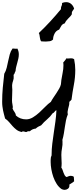

<svg xmlns="http://www.w3.org/2000/svg" viewBox="-25 -1479 782 1790"><path d="M676.8 -827.1Q676.8 -756.8 663.6 -688Q650.4 -619.1 641.6 -549.8Q636.7 -543 631.3 -538.6Q626 -534.2 621.1 -529.3V-519.5Q621.1 -505.9 617.2 -492.2L610.4 -465.8Q607.4 -453.1 605.5 -439.9Q603.5 -426.8 607.4 -413.1Q595.7 -384.8 589.8 -355Q584 -325.2 579.6 -294.9Q575.2 -264.6 570.3 -234.4Q565.4 -204.1 556.6 -174.8L557.6 -160.2Q559.6 -128.9 553.2 -97.7Q546.9 -66.4 546.9 -35.2Q546.9 -14.6 548.3 4.9Q549.8 24.4 549.8 43.9Q549.8 65.4 546.9 84Q554.7 93.8 558.6 106.4L567.4 131.8Q572.3 144.5 578.1 155.3Q584 166 595.7 171.9Q606.4 167 615.7 163.6Q625 160.2 635.7 160.2Q651.4 160.2 663.1 168.9Q665 178.7 664.6 189.5Q664.1 200.2 666 210.9Q656.2 220.7 644 227.5Q631.8 234.4 621.1 242.2Q621.1 244.1 621.6 246.6Q622.1 249 622.1 251Q622.1 270.5 607.9 280.8Q593.8 291 577.1 291Q572.3 291 563.5 289.1Q554.7 287.1 549.8 284.2Q523.4 266.6 503.9 236.3Q484.4 206.1 472.2 170.9Q460 135.7 453.6 99.1Q447.3 62.5 447.3 33.2V11.7Q447.3 1 449.2 -9.8Q450.2 -17.6 453.1 -22Q456.1 -26.4 456.1 -35.2Q456.1 -86.9 462.4 -138.7Q468.8 -190.4 476.6 -242.7Q484.4 -294.9 491.7 -346.7Q499 -398.4 501 -451.2Q490.2 -448.2 484.4 -438Q478.5 -427.7 465.8 -422.9Q443.4 -390.6 413.6 -365.7Q383.8 -340.8 358.4 -310.5Q344.7 -304.7 332 -297.9Q319.3 -291 308.6 -280.3Q275.4 -277.3 252.9 -254.9L244.1 -255.9Q231.4 -255.9 220.7 -248Q212.9 -248 205.6 -251Q198.2 -253.9 190.4 -253.9Q181.6 -253.9 175.8 -248Q147.5 -254.9 127.9 -270Q108.4 -285.2 92.3 -303.2Q76.2 -321.3 60.1 -340.3Q43.9 -359.4 22.5 -374Q16.6 -396.5 11.7 -414.6Q6.8 -432.6 3.4 -450.2Q0 -467.8 -2.4 -486.8Q-4.9 -505.9 -4.9 -530.3Q-4.9 -596.7 1 -661.6Q6.8 -726.6 14.6 -791Q30.3 -817.4 37.6 -848.1Q44.9 -878.9 51.3 -910.2Q57.6 -941.4 65.9 -971.7Q74.2 -1002 91.8 -1026.4H98.6Q109.4 -1026.4 118.7 -1024.9Q127.9 -1023.4 136.7 -1026.4Q150.4 -1002 150.4 -971.7Q150.4 -952.1 146 -932.6Q141.6 -913.1 136.2 -894Q130.9 -875 126 -855.5Q121.1 -835.9 120.1 -816.4Q114.3 -807.6 111.8 -797.9Q109.4 -788.1 101.6 -781.2L102.5 -767.6Q104.5 -746.1 97.2 -726.6Q89.8 -707 87.9 -685.5Q86.9 -674.8 88.4 -664.1Q89.8 -653.3 89.8 -642.6Q89.8 -617.2 88.4 -592.8Q86.9 -568.4 86.9 -543Q86.9 -524.4 90.8 -507.3Q94.7 -490.2 94.7 -481.4Q94.7 -474.6 91.8 -468.8Q94.7 -459 99.6 -451.2L109.4 -436.5Q114.3 -429.7 118.2 -421.4Q122.1 -413.1 123 -402.3Q162.1 -366.2 218.8 -366.2Q251 -366.2 281.7 -384.8Q312.5 -403.3 341.3 -429.7Q370.1 -456.1 397 -483.9Q423.8 -511.7 449.2 -529.3Q458 -546.9 472.2 -567.9Q486.3 -588.9 501 -610.8Q515.6 -632.8 527.3 -653.8Q539.1 -674.8 543 -693.4Q544.9 -702.1 544.9 -711.9Q544.9 -721.7 546.9 -732.4Q551.8 -766.6 559.1 -800.8Q566.4 -835 566.4 -870.1Q566.4 -877 565.9 -882.8Q565.4 -888.7 564.5 -896.5Q572.3 -906.2 580.1 -914.6Q587.9 -922.9 592.8 -934.6Q605.5 -932.6 616.2 -934.1Q627 -935.5 638.7 -935.5Q653.3 -935.5 666 -927.7Q676.8 -876 676.8 -827.1ZM666 -1398.4Q662.1 -1390.6 657.7 -1385.7Q653.3 -1380.9 649.9 -1375.5Q646.5 -1370.1 645 -1363.3Q643.6 -1356.4 644.5 -1345.7Q637.7 -1334 628.4 -1324.2Q619.1 -1314.5 609.9 -1305.2Q600.6 -1295.9 592.3 -1285.2Q584 -1274.4 579.1 -1261.7Q556.6 -1254.9 546.4 -1237.8Q536.1 -1220.7 526.4 -1203.1Q498 -1193.4 483.9 -1166Q469.7 -1138.7 469.7 -1111.3Q457 -1097.7 438.5 -1094.7Q419.9 -1091.8 403.3 -1091.8Q391.6 -1091.8 380.4 -1092.3Q369.1 -1092.8 358.4 -1093.8Q352.5 -1102.5 350.1 -1112.3Q347.7 -1122.1 346.2 -1132.3Q344.7 -1142.6 343.3 -1152.3Q341.8 -1162.1 336.9 -1170.9Q392.6 -1223.6 443.8 -1279.3Q495.1 -1335 543.9 -1394.5Q543 -1397.5 543 -1403.3Q543 -1410.2 545.4 -1415.5Q547.9 -1420.9 549.8 -1425.8Q551.8 -1430.7 553.2 -1436.5Q554.7 -1442.4 553.7 -1451.2Q572.3 -1459 590.8 -1459Q619.1 -1459 638.7 -1441.9Q658.2 -1424.8 666 -1398.4Z"/></svg>

Font: Rock Salt
Style: Regular
Weight: 400
Version: Version 1.001